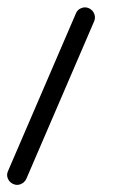

<svg xmlns="http://www.w3.org/2000/svg" viewBox="-46 -294 350 528"><path d="M198.2 -271.5Q209 -266.6 213.1 -256.1Q217.3 -245.6 212.9 -235.4L26.4 197.8Q21.5 208 11 212.4Q0.5 216.8 -9.8 211.9Q-20 207.5 -24.4 197Q-28.8 186.5 -23.9 176.3L162.6 -256.8Q167 -267.6 177.5 -271.7Q188 -275.9 198.2 -271.5Z"/></svg>

Font: Mikhak Light
Style: Regular
Weight: 300
Designer: Amin Abedi
Version: Version 3.3